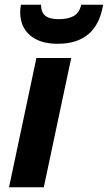

<svg xmlns="http://www.w3.org/2000/svg" viewBox="-20 -791 456 811"><path d="M415.5 -771Q388.7 -606 223.6 -606Q148.9 -606 107.2 -641.6Q65.4 -677.2 65.4 -738.8Q65.4 -757.3 68.4 -771H153.3Q153.3 -739.3 171.1 -724.6Q189 -710 228.5 -710Q266.6 -710 290.8 -723.1Q314.9 -736.3 323.2 -771ZM165 0H18.1L133.8 -545.9H280.8Z"/></svg>

Font: Zoram GWebM
Style: Bold Italic
Weight: 700
Italic angle: -12°
Foundry: Ascender Corporation
Version: Version 1.000